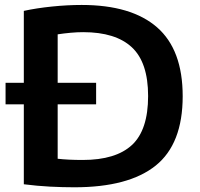

<svg xmlns="http://www.w3.org/2000/svg" viewBox="-20 -768 826 794"><path d="M287.5 6.5Q239.5 6.5 186.5 3.8Q133.5 1 78.5 -6V-336.5H3V-425.5H78.5V-723Q131.5 -734.5 195.2 -741Q259 -747.5 317.5 -747.5Q523.5 -747.5 629.5 -655Q735.5 -562.5 735.5 -370Q735.5 -173 623.8 -83.2Q512 6.5 287.5 6.5ZM322 -106.5Q459 -106.5 525.8 -168.5Q592.5 -230.5 592.5 -371Q592.5 -509.5 525.5 -572.2Q458.5 -635 324 -635Q299.5 -635 272 -632.5Q244.5 -630 218.5 -626V-425.5H377.5V-336.5H218.5V-111.5Q261.5 -106.5 322 -106.5Z"/></svg>

Font: Encode Sans SmExp SmBold
Style: Regular
Weight: 600
Width: 6
Designer: Multiple Designers
Foundry: Impallari Type
Version: Version 3.002; ttfautohint (v1.8.3) -l 8 -r 50 -G 200 -x 14 